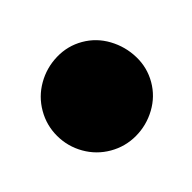

<svg xmlns="http://www.w3.org/2000/svg" viewBox="-36 -876 171 171"><g transform="rotate(-15 50.0 -790.0)"><path d="M0.3 -790Q0.3 -776.7 7 -765.2Q13.7 -753.7 25.2 -747Q36.7 -740.3 50 -740.3Q63.3 -740.3 74.8 -747Q86.3 -753.7 93.3 -765.2Q100.3 -776.7 100.3 -790Q100.3 -803.3 93.3 -814.8Q86.3 -826.3 74.8 -833.3Q63.3 -840.3 50 -840.3Q36.7 -840.3 25.2 -833.3Q13.7 -826.3 7 -814.8Q0.3 -803.3 0.3 -790Z"/></g></svg>

Font: Linefont Thin
Style: Regular
Weight: 100
Monospace: yes
Version: Version 3.002;gftools[0.9.33]